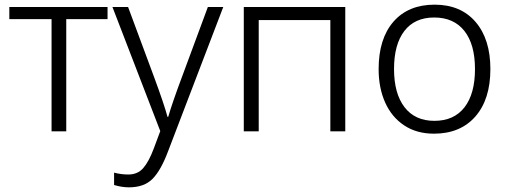

<svg xmlns="http://www.w3.org/2000/svg" viewBox="-20 -563 2178 823"><path d="M201 -481H20V-533H441V-481H264V0H201Z M469 230V177Q499 185 530 185Q570 185 594 157.5Q618 130 639 74L667 -1L462 -533H529L640 -234Q684 -115 698 -62H701Q719 -124 761 -236L871 -533H937L701 84Q670 167 634 203.5Q598 240 533 240Q502 240 469 230Z M1025 -533H1460V0H1396V-477H1089V0H1025Z M1603 -267Q1603 -397 1666.5 -470Q1730 -543 1843 -543Q1955 -543 2018.5 -469Q2082 -395 2082 -267Q2082 -137 2017.5 -63.5Q1953 10 1840 10Q1766 10 1712.5 -25.5Q1659 -61 1631 -123.5Q1603 -186 1603 -267ZM2016 -267Q2016 -373 1970.5 -430.5Q1925 -488 1841 -488Q1758 -488 1713.5 -430.5Q1669 -373 1669 -267Q1669 -162 1714 -103.5Q1759 -45 1842 -45Q1926 -45 1971 -103Q2016 -161 2016 -267Z"/></svg>

Font: OpenSansMMV
Style: Light
Weight: 300
Foundry: Ascender Corporation
Version: Version 4.001